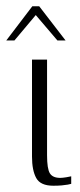

<svg xmlns="http://www.w3.org/2000/svg" viewBox="-44 -589 255 612"><path d="M126 3Q85 3 71.5 -21.5Q58 -46 58 -90V-399H106V-94Q106 -51 115 -36.5Q124 -22 148 -22Q155 -22 167.5 -24Q180 -26 183 -27V-3Q180 -2 172 -0.5Q164 1 152.5 2Q141 3 126 3ZM-24 -460 59 -569H81L165 -460H139L70 -541L2 -460Z"/></svg>

Font: Genos Light
Style: Regular
Weight: 300
Designer: Robert E. Leuschke
Foundry: Robert E. Leuschke
Version: Version 1.010